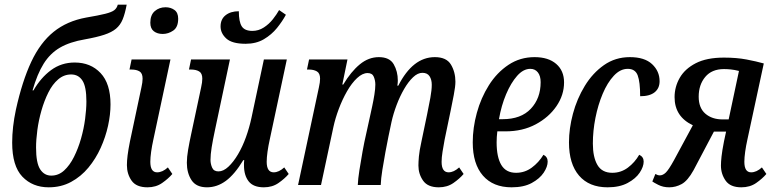

<svg xmlns="http://www.w3.org/2000/svg" viewBox="-20 -790 3315 820"><path d="M188 10Q119 10 75.5 -35.5Q32 -81 32 -181Q32 -247 48 -322Q75 -444 113.5 -526Q152 -608 209 -654Q266 -700 348 -715Q401 -724 429 -731Q457 -738 468 -746.5Q479 -755 483 -770H521Q514 -732 504 -707.5Q494 -683 475.5 -667.5Q457 -652 425 -641.5Q393 -631 343 -622Q278 -611 236 -586.5Q194 -562 166.5 -518Q139 -474 119 -404H123Q154 -458 198 -490.5Q242 -523 299 -523Q367 -523 409.5 -478Q452 -433 452 -344Q452 -301 441.5 -253Q431 -205 410 -158.5Q389 -112 357.5 -74Q326 -36 283.5 -13Q241 10 188 10ZM199 -40Q230 -40 254 -62Q278 -84 296 -120Q314 -156 326 -198Q338 -240 343.5 -282Q349 -324 349 -357Q349 -420 332 -446Q315 -472 284 -472Q253 -472 228.5 -451Q204 -430 186.5 -395Q169 -360 157 -318Q145 -276 139.5 -234.5Q134 -193 134 -160Q134 -94 151.5 -67Q169 -40 199 -40Z M675 -645Q652 -645 637 -656.5Q622 -668 622 -693Q622 -726 641 -742.5Q660 -759 687 -759Q709 -759 725 -747.5Q741 -736 741 -710Q741 -674 720 -659.5Q699 -645 675 -645ZM610 10Q562 10 542 -18.5Q522 -47 522 -85Q522 -103 525 -127Q528 -151 535 -186L584 -417Q589 -439 589 -454Q589 -477 576 -485Q563 -493 541 -493H533L542 -536H708L635 -194Q629 -167 625.5 -142Q622 -117 622 -99Q622 -54 651 -54Q674 -54 697 -75L716 -47Q699 -27 672.5 -8.5Q646 10 610 10Z M1029 -603Q971 -603 946.5 -625.5Q922 -648 922 -677Q922 -708 943.5 -725Q965 -742 1000 -742Q1000 -697 1012.5 -677.5Q1025 -658 1058 -658Q1084 -658 1106.5 -672.5Q1129 -687 1145.5 -708Q1162 -729 1172 -747L1201 -727Q1186 -699 1163 -670.5Q1140 -642 1107 -622.5Q1074 -603 1029 -603ZM864 10Q818 10 798 -20.5Q778 -51 778 -95Q778 -119 783.5 -151Q789 -183 796 -215L839 -417Q844 -439 844 -454Q844 -477 830.5 -485Q817 -493 796 -493H787L796 -536H962L898 -234Q889 -192 884 -161Q879 -130 879 -107Q879 -90 886 -74Q893 -58 913 -58Q934 -58 955.5 -78Q977 -98 996.5 -131Q1016 -164 1030.5 -204.5Q1045 -245 1054 -287L1107 -536H1205L1132 -194Q1126 -167 1122.5 -142Q1119 -117 1119 -99Q1119 -54 1149 -54Q1171 -54 1194 -75L1213 -47Q1196 -27 1169.5 -8.5Q1143 10 1107 10Q1062 10 1042 -15.5Q1022 -41 1022 -84Q1022 -89 1022 -94.5Q1022 -100 1023 -106H1019Q982 -45 944.5 -17.5Q907 10 864 10Z M1854 10Q1807 10 1787 -18.5Q1767 -47 1767 -83Q1767 -98 1769 -121.5Q1771 -145 1780 -186L1804 -301Q1812 -339 1818 -372.5Q1824 -406 1824 -428Q1824 -450 1814.5 -464.5Q1805 -479 1784 -479Q1764 -479 1744 -460Q1724 -441 1706 -410Q1688 -379 1674 -342Q1660 -305 1652 -269L1639 -207Q1633 -178 1626 -140Q1619 -102 1613 -64.5Q1607 -27 1606 0H1508Q1509 -25 1515 -63.5Q1521 -102 1528.5 -143.5Q1536 -185 1544 -219L1562 -301Q1565 -315 1570 -338Q1575 -361 1579 -386Q1583 -411 1583 -429Q1583 -446 1576.5 -462Q1570 -478 1550 -478Q1528 -478 1505 -456.5Q1482 -435 1462 -400Q1442 -365 1427 -325Q1412 -285 1404 -248L1351 0H1253L1342 -417Q1347 -439 1347 -454Q1347 -477 1333.5 -485Q1320 -493 1299 -493H1291L1300 -536H1464L1442 -429H1446Q1479 -484 1516.5 -515Q1554 -546 1598 -546Q1644 -546 1661.5 -515.5Q1679 -485 1679 -446Q1679 -441 1678.5 -435.5Q1678 -430 1677 -424H1681Q1743 -546 1837 -546Q1887 -546 1906 -514Q1925 -482 1925 -441Q1925 -421 1918 -384.5Q1911 -348 1905 -319L1879 -194Q1874 -167 1870 -142Q1866 -117 1866 -99Q1866 -54 1896 -54Q1918 -54 1941 -75L1960 -47Q1943 -27 1916.5 -8.5Q1890 10 1854 10Z M2165 10Q2086 10 2042.5 -40Q1999 -90 1999 -182Q1999 -244 2016.5 -308Q2034 -372 2068 -426Q2102 -480 2151.5 -513Q2201 -546 2263 -546Q2322 -546 2355.5 -517Q2389 -488 2389 -438Q2389 -384 2356.5 -336.5Q2324 -289 2268 -259Q2212 -229 2139 -229H2104Q2101 -205 2101 -182Q2101 -119 2121 -85.5Q2141 -52 2184 -52Q2221 -52 2251 -74Q2281 -96 2301 -129Q2319 -120 2319 -100Q2319 -78 2302 -52.5Q2285 -27 2251 -8.5Q2217 10 2165 10ZM2111 -281H2127Q2205 -281 2247 -325.5Q2289 -370 2289 -439Q2289 -466 2277 -481Q2265 -496 2245 -496Q2215 -496 2188.5 -466Q2162 -436 2141.5 -387.5Q2121 -339 2111 -281Z M2575 10Q2496 10 2453 -40Q2410 -90 2410 -182Q2410 -241 2427 -304.5Q2444 -368 2477.5 -423Q2511 -478 2559.5 -512Q2608 -546 2670 -546Q2733 -546 2765 -516Q2797 -486 2797 -443Q2797 -413 2776 -396Q2755 -379 2714 -379Q2714 -440 2703.5 -468Q2693 -496 2661 -496Q2629 -496 2601.5 -466.5Q2574 -437 2554 -389.5Q2534 -342 2523 -286.5Q2512 -231 2512 -177Q2512 -119 2531.5 -85.5Q2551 -52 2595 -52Q2632 -52 2661.5 -74Q2691 -96 2710 -129Q2729 -120 2729 -100Q2729 -78 2712 -52.5Q2695 -27 2660.5 -8.5Q2626 10 2575 10Z M2838 10Q2812 10 2791.5 -0.5Q2771 -11 2766 -15L2779 -47Q2789 -41 2798 -41Q2811 -41 2823.5 -53Q2836 -65 2858 -105L2939 -255Q2861 -292 2861 -375Q2861 -419 2883 -457.5Q2905 -496 2951.5 -520Q2998 -544 3072 -544Q3126 -544 3168 -536Q3210 -528 3242 -519L3172 -194Q3166 -167 3162.5 -142Q3159 -117 3159 -99Q3159 -54 3188 -54Q3211 -54 3234 -75L3253 -47Q3236 -27 3209.5 -8.5Q3183 10 3146 10Q3099 10 3079 -18.5Q3059 -47 3059 -83Q3059 -98 3061.5 -121.5Q3064 -145 3072 -186L3081 -228H3029L2942 -63Q2917 -18 2891.5 -4Q2866 10 2838 10ZM3066 -280H3092L3136 -487Q3116 -492 3100.5 -493.5Q3085 -495 3072 -495Q3020 -495 2992 -461.5Q2964 -428 2964 -377Q2964 -329 2992.5 -304.5Q3021 -280 3066 -280Z"/></svg>

Font: Noto Serif ExtraCondensed Medium
Style: Italic
Weight: 500
Width: 2
Italic angle: -12°
Designer: Monotype Design Team
Foundry: Monotype Imaging Inc.
Version: Version 2.013; ttfautohint (v1.8.4.7-5d5b)